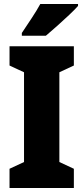

<svg xmlns="http://www.w3.org/2000/svg" viewBox="-20 -947 420 967"><path d="M352 0H28V-97L101 -131V-583L28 -617V-714H352V-617L279 -583V-131L352 -97ZM373 -917Q357 -899 328.5 -872Q300 -845 268.5 -817Q237 -789 211 -767H90V-781Q114 -817 139.5 -855.5Q165 -894 183 -927H373Z"/></svg>

Font: Noto Sans Tamil Condensed Black
Style: Regular
Weight: 900
Width: 3
Designer: Jelle Bosma - Monotype Design Team
Foundry: Monotype Imaging Inc.
Version: Version 2.004; ttfautohint (v1.8.4.7-5d5b)